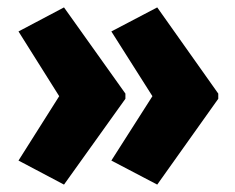

<svg xmlns="http://www.w3.org/2000/svg" viewBox="-20 -591 636 519"><path d="M570 -324 405 -92 281 -157 392 -331 281 -506 405 -571 570 -338ZM319 -324 153 -92 30 -157 140 -331 30 -506 153 -571 319 -338Z"/></svg>

Font: Noto Sans Tamil UI Condensed Black
Style: Regular
Weight: 900
Width: 3
Designer: Jelle Bosma - Monotype Design Team
Foundry: Monotype Imaging Inc.
Version: Version 2.004; ttfautohint (v1.8.4.7-5d5b)